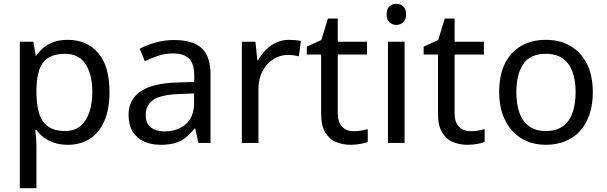

<svg xmlns="http://www.w3.org/2000/svg" viewBox="-20 -757 3214 1017"><path d="M340 -546Q439 -546 499.5 -477Q560 -408 560 -269Q560 -178 532.5 -115.5Q505 -53 455.5 -21.5Q406 10 339 10Q298 10 266 -1Q234 -12 211.5 -29.5Q189 -47 173 -68H167Q169 -51 171 -25Q173 1 173 20V240H85V-536H157L169 -463H173Q189 -486 211.5 -505Q234 -524 265.5 -535Q297 -546 340 -546ZM324 -472Q270 -472 237 -451.5Q204 -431 189 -390Q174 -349 173 -286V-269Q173 -203 187 -157Q201 -111 234.5 -87Q268 -63 326 -63Q375 -63 406.5 -90Q438 -117 453.5 -163.5Q469 -210 469 -270Q469 -362 433.5 -417Q398 -472 324 -472Z M903 -545Q1001 -545 1048 -502Q1095 -459 1095 -365V0H1031L1014 -76H1010Q987 -47 962.5 -27.5Q938 -8 906.5 1Q875 10 830 10Q782 10 743.5 -7Q705 -24 683 -59.5Q661 -95 661 -149Q661 -229 724 -272.5Q787 -316 918 -320L1009 -323V-355Q1009 -422 980 -448Q951 -474 898 -474Q856 -474 818 -461.5Q780 -449 747 -433L720 -499Q755 -518 803 -531.5Q851 -545 903 -545ZM929 -259Q829 -255 790.5 -227Q752 -199 752 -148Q752 -103 779.5 -82Q807 -61 850 -61Q918 -61 963 -98.5Q1008 -136 1008 -214V-262Z M1511 -546Q1526 -546 1543.5 -544.5Q1561 -543 1574 -540L1563 -459Q1550 -462 1534.5 -464Q1519 -466 1505 -466Q1474 -466 1446 -453Q1418 -440 1396 -416.5Q1374 -393 1361.5 -360Q1349 -327 1349 -286V0H1261V-536H1333L1343 -438H1347Q1364 -468 1388 -492.5Q1412 -517 1443 -531.5Q1474 -546 1511 -546Z M1853 -62Q1873 -62 1894 -65.5Q1915 -69 1928 -73V-6Q1914 1 1888 5.5Q1862 10 1838 10Q1796 10 1760.5 -4.5Q1725 -19 1703 -55Q1681 -91 1681 -156V-468H1605V-510L1682 -545L1717 -659H1769V-536H1924V-468H1769V-158Q1769 -109 1792.5 -85.5Q1816 -62 1853 -62Z M2123 -536V0H2035V-536ZM2080 -737Q2100 -737 2115.5 -723.5Q2131 -710 2131 -681Q2131 -653 2115.5 -639Q2100 -625 2080 -625Q2058 -625 2043 -639Q2028 -653 2028 -681Q2028 -710 2043 -723.5Q2058 -737 2080 -737Z M2472 -62Q2492 -62 2513 -65.5Q2534 -69 2547 -73V-6Q2533 1 2507 5.5Q2481 10 2457 10Q2415 10 2379.5 -4.5Q2344 -19 2322 -55Q2300 -91 2300 -156V-468H2224V-510L2301 -545L2336 -659H2388V-536H2543V-468H2388V-158Q2388 -109 2411.5 -85.5Q2435 -62 2472 -62Z M3120 -269Q3120 -202 3102.5 -150.5Q3085 -99 3052.5 -63Q3020 -27 2973.5 -8.5Q2927 10 2870 10Q2817 10 2772 -8.5Q2727 -27 2694 -63Q2661 -99 2642.5 -150.5Q2624 -202 2624 -269Q2624 -358 2654 -419.5Q2684 -481 2740 -513.5Q2796 -546 2873 -546Q2946 -546 3001.5 -513.5Q3057 -481 3088.5 -419.5Q3120 -358 3120 -269ZM2715 -269Q2715 -206 2731.5 -159.5Q2748 -113 2783 -88Q2818 -63 2872 -63Q2926 -63 2961 -88Q2996 -113 3012.5 -159.5Q3029 -206 3029 -269Q3029 -333 3012 -378Q2995 -423 2960.5 -447.5Q2926 -472 2871 -472Q2789 -472 2752 -418Q2715 -364 2715 -269Z"/></svg>

Font: ukannada25
Style: Book
Weight: 400
Designer: Jelle Bosma - Monotype Design Team
Foundry: Monotype Imaging Inc.
Version: Version 2.003